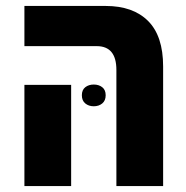

<svg xmlns="http://www.w3.org/2000/svg" viewBox="-20 -625 625 645"><path d="M371 0V-390Q371 -470 305 -470H62V-605H335Q427 -605 477.5 -554.5Q528 -504 528 -402V0ZM62 0V-340H219V0ZM255 -305Q255 -323 266.5 -332Q278 -341 295 -341Q312 -341 323.5 -332Q335 -323 335 -305Q335 -287 323.5 -277.5Q312 -268 295 -268Q278 -268 266.5 -277.5Q255 -287 255 -305Z"/></svg>

Font: Noto Sans Hebrew Condensed ExtraBold
Style: Regular
Weight: 800
Width: 3
Designer: Monotype Design Team
Foundry: Monotype Imaging Inc.
Version: Version 2.004; ttfautohint (v1.8.4.7-5d5b)